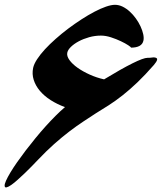

<svg xmlns="http://www.w3.org/2000/svg" viewBox="-89 -741 683 810"><path d="M560.1 -466.8Q523.4 -424.8 491 -393.8Q458.5 -362.8 428.5 -339.1Q398.4 -315.4 370.4 -297.4Q342.3 -279.3 314.9 -262.7Q290 -246.6 262 -228Q233.9 -209.5 203.1 -186Q172.4 -162.6 139.2 -133.1Q106 -103.5 70.3 -65.9Q59.6 -54.7 45.4 -40Q31.2 -25.4 15.9 -10.7Q0.5 3.9 -14.4 17.3Q-29.3 30.8 -41.3 39.1Q-53.2 47.4 -61 49.3Q-68.8 51.3 -69.3 43.5Q-70.3 36.1 -63.7 21.5Q-57.1 6.8 -45.2 -13.2Q-33.2 -33.2 -16.6 -56.9Q0 -80.6 19.5 -106.2Q39.1 -131.8 60.3 -157.7Q81.5 -183.6 103 -207.5Q124.5 -231.4 145.5 -252.4Q166.5 -273.4 185.1 -289.1Q151.9 -301.3 124.5 -318.8Q97.2 -336.4 79.1 -357.9Q61 -379.4 53.2 -404.1Q45.4 -428.7 50.8 -454.6Q54.2 -470.7 67.4 -491Q80.6 -511.2 100.6 -533Q120.6 -554.7 146 -577.1Q171.4 -599.6 199 -620.4Q226.6 -641.1 254.9 -659.4Q283.2 -677.7 309.3 -691.4Q335.4 -705.1 357.9 -712.9Q380.4 -720.7 396 -720.7Q412.6 -720.7 428.5 -712.9Q444.3 -705.1 458.5 -692.1Q472.7 -679.2 484.4 -662.8Q496.1 -646.5 503.9 -629.6Q511.7 -612.8 515.1 -597.2Q518.6 -581.5 516.1 -569.8Q509.8 -540 463.4 -540Q464.4 -542 452.1 -550Q439.9 -558.1 420.9 -567.1Q401.9 -576.2 379.4 -583.5Q356.9 -590.8 336.9 -590.8Q311.5 -590.8 287.1 -584Q262.7 -577.1 243.2 -566.7Q223.6 -556.2 210.4 -543.5Q197.3 -530.8 194.8 -518.6Q191.9 -504.4 204.1 -487.5Q216.3 -470.7 238.3 -455.1Q260.3 -439.5 289.6 -426.3Q318.8 -413.1 350.1 -406.2Q423.3 -450.7 470 -473.9Q516.6 -497.1 533.7 -497.1Q536.1 -497.1 539.6 -497.1Q543 -497.1 546.4 -497.6Q551.8 -498.5 557.1 -498.8Q562.5 -499 566.4 -498Q570.3 -497.1 572.5 -494.9Q574.7 -492.7 573.7 -488.8Q572.3 -481 560.1 -466.8Z"/></svg>

Font: XB Khoramshahr
Style: Bold Italic
Weight: 700
Italic angle: -12°
Designer: Behnam
Foundry: Irmug
Version: Version 8.005 2009